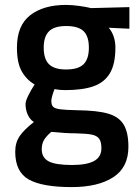

<svg xmlns="http://www.w3.org/2000/svg" viewBox="-20 -530 566 782"><path d="M42 88Q42 51 60 24.5Q78 -2 118 -33Q102 -43 93 -63Q84 -83 84 -106Q84 -118 95 -140.5Q106 -163 121 -186Q88 -205 68.5 -239.5Q49 -274 49 -336Q49 -426 103 -468Q157 -510 249 -510Q272 -510 301.5 -506Q331 -502 351 -497L507 -501V-413L423 -417Q450 -384 450 -336Q450 -269 427.5 -231.5Q405 -194 360.5 -178.5Q316 -163 246 -163Q222 -163 202 -167Q197 -155 193 -140.5Q189 -126 189 -120Q189 -103 196 -95.5Q203 -88 224.5 -85Q246 -82 296 -81Q377 -80 421 -67Q465 -54 484 -22Q503 10 503 68Q503 152 441 192Q379 232 272 232Q152 232 97 201Q42 170 42 88ZM342 -336Q342 -382 320.5 -403Q299 -424 249 -424Q201 -424 179.5 -402.5Q158 -381 158 -336Q158 -290 179.5 -268.5Q201 -247 249 -247Q299 -247 320.5 -268.5Q342 -290 342 -336ZM393 74Q393 47 383.5 34.5Q374 22 352.5 18Q331 14 287 13Q247 13 189 7Q168 25 159 40.5Q150 56 150 78Q150 112 178 127Q206 142 273 142Q334 142 363.5 125.5Q393 109 393 74Z"/></svg>

Font: Cairo SemiBold
Style: Regular
Weight: 600
Designer: Mohamed Gaber, Accademia di Belle Arti di Urbino and others
Foundry: Kief Type Foundry, Accademia di Belle Arti di Urbino and others
Version: Version 3.011